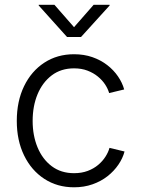

<svg xmlns="http://www.w3.org/2000/svg" viewBox="-20 -774 589 804"><path d="M290 10.3Q219.7 10.3 165.5 -25.1Q111.3 -60.5 80.8 -123.3Q50.3 -186 50.3 -267.6Q50.3 -350.1 80.8 -413.1Q111.3 -476.1 165.5 -511.5Q219.7 -546.9 290 -546.9Q332 -546.9 366.9 -534.7Q401.9 -522.5 429 -501.5Q456.1 -480.5 474.1 -454.1Q492.2 -427.7 500 -399.4L437 -384.3Q432.1 -401.9 420.2 -420.2Q408.2 -438.5 389.6 -453.6Q371.1 -468.8 346.2 -478.3Q321.3 -487.8 290 -487.8Q235.4 -487.8 196.5 -458.3Q157.7 -428.7 137.2 -379.2Q116.7 -329.6 116.7 -267.6Q116.7 -206.5 137.2 -157Q157.7 -107.4 196.5 -78.1Q235.4 -48.8 290 -48.8Q321.8 -48.8 347.2 -58.3Q372.6 -67.9 391.1 -83.5Q409.7 -99.1 421.6 -117.9Q433.6 -136.7 438.5 -154.8L501.5 -139.6Q494.1 -111.3 475.8 -84.5Q457.5 -57.6 430.2 -36.1Q402.8 -14.6 367.4 -2.2Q332 10.3 290 10.3ZM208 -753.9 290 -660.2 372.1 -753.9H439V-751L319.3 -619.1H260.7L142.1 -751V-753.9Z"/></svg>

Font: Inter 18pt Light
Style: Regular
Weight: 300
Designer: Rasmus Andersson
Foundry: rsms
Version: Version 4.001;git-66647c0bb